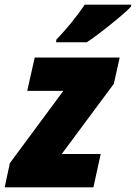

<svg xmlns="http://www.w3.org/2000/svg" viewBox="-50 -798 579 818"><path d="M320 -618Q342 -632 381 -662Q420 -692 457 -723Q494 -754 508 -770L509 -778H311Q258 -700 190 -629L189 -618ZM348 0 379 -142H213L435 -441L460 -553H98L66 -411H220L-8 -103L-30 0Z"/></svg>

Font: Noto Sans Display SemiCondensed Black
Style: Italic
Weight: 900
Width: 4
Designer: Monotype Design team
Foundry: Monotype Imaging Inc.
Version: 1.000